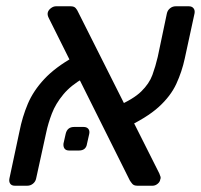

<svg xmlns="http://www.w3.org/2000/svg" viewBox="-20 -591 640 611"><path d="M417 0Q406 0 401 -6Q396 -12 393 -17L136 -532Q130 -543 132 -551Q134 -559 142 -565Q150 -571 158 -571H205Q216 -571 221 -565Q226 -559 228 -554L487 -39Q490 -32 491 -28Q492 -24 490 -20Q489 -12 481.5 -6Q474 0 466 0ZM27 0Q17 0 12.5 -6.5Q8 -13 10 -23L42 -173Q51 -219 68.5 -260.5Q86 -302 121 -339.5Q156 -377 215 -410L247 -343Q206 -320 181.5 -290.5Q157 -261 145 -229.5Q133 -198 127 -169L95 -23Q93 -13 85 -6.5Q77 0 67 0ZM376 -183 350 -252Q404 -275 429.5 -300Q455 -325 465 -352.5Q475 -380 482 -410L511 -548Q513 -558 521 -564.5Q529 -571 539 -571H581Q591 -571 596 -564.5Q601 -558 599 -548L568 -405Q559 -363 541 -324Q523 -285 485 -250.5Q447 -216 376 -183ZM200 -112Q190 -112 185.5 -118Q181 -124 182 -134L189 -165Q194 -187 216 -187H246Q256 -187 261 -181Q266 -175 264 -165L257 -134Q254 -112 231 -112Z"/></svg>

Font: Rubik
Style: Italic
Weight: 400
Italic angle: -12°
Designer: Hubert and Fischer
Foundry: Hubert and Fischer
Version: Version 2.300;gftools[0.9.30]